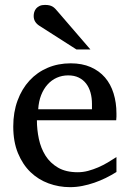

<svg xmlns="http://www.w3.org/2000/svg" viewBox="-20 -753 530 785"><path d="M456.1 -49.8Q435.1 -36.6 412.4 -25.4Q389.6 -14.2 365.5 -5.9Q341.3 2.4 316.4 7.3Q291.5 12.2 266.1 12.2Q220.7 12.2 178.7 -3.2Q136.7 -18.6 104.7 -49.3Q72.8 -80.1 53.5 -126.7Q34.2 -173.3 34.2 -235.8Q34.2 -294.4 51.8 -342Q69.3 -389.6 100.6 -423.6Q131.8 -457.5 174.8 -475.8Q217.8 -494.1 269 -494.1Q315.4 -494.1 350.6 -478.8Q385.7 -463.4 409.2 -436.3Q432.6 -409.2 444.3 -371.3Q456.1 -333.5 456.1 -289.1V-275.9Q456.1 -268.1 455.1 -261.2H130.9Q130.9 -223.1 138.9 -185.1Q147 -147 166 -116.7Q185.1 -86.4 217.3 -67.6Q249.5 -48.8 297.9 -48.8Q319.3 -48.8 340.3 -54.4Q361.3 -60.1 381.6 -68.8Q401.9 -77.6 420.4 -88.6Q439 -99.6 456.1 -110.8ZM356 -328.1Q356 -353 350.1 -374.3Q344.2 -395.5 332.3 -411.1Q320.3 -426.8 302 -435.8Q283.7 -444.8 258.8 -444.8Q233.9 -444.8 212.4 -435.3Q190.9 -425.8 174.6 -407.7Q158.2 -389.6 148.2 -364Q138.2 -338.4 136.2 -306.2H356ZM292.5 -550.8 140.6 -647.9Q129.9 -654.8 123.8 -664.6Q117.7 -674.3 117.7 -688Q117.7 -695.8 120.1 -703.9Q122.6 -711.9 127.9 -718.3Q133.3 -724.6 142.1 -728.8Q150.9 -732.9 163.6 -732.9Q174.3 -732.9 181.6 -731.2Q189 -729.5 194.8 -726.1Q200.7 -722.7 205.6 -717.5Q210.4 -712.4 215.8 -706.1L349.6 -550.8Z"/></svg>

Font: Charis SIL Afr
Style: Regular
Weight: 400
Foundry: SIL International
Version: Version 5.000